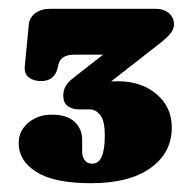

<svg xmlns="http://www.w3.org/2000/svg" viewBox="-20 -720 426 437"><path d="M204.5 -512.5 188 -525.5Q201 -530 214.8 -532.5Q228.5 -535 249.5 -535Q301.5 -535 336.2 -505.8Q371 -476.5 371 -430Q371 -372 322.5 -337.5Q274 -303 187.5 -303Q103.5 -303 63 -328.5Q22.5 -354 22.5 -394Q22.5 -422 44.2 -440.5Q66 -459 98 -459Q132 -459 149.5 -443Q167 -427 167 -401.5V-374Q167 -363.5 172.8 -355.5Q178.5 -347.5 190 -347.5Q204.5 -347.5 211.5 -363.5Q218.5 -379.5 218.5 -411Q218.5 -446 208 -458.5Q197.5 -471 184.5 -471H159.5Q144.5 -471 134.2 -478.5Q124 -486 124 -502.5Q124 -514 129.2 -523.5Q134.5 -533 145.5 -541.5L286 -651.5L292 -595.5H149Q118 -595.5 113 -573L111 -564Q107.5 -551.5 98.8 -543.5Q90 -535.5 73 -535.5Q56 -535.5 45.2 -544Q34.5 -552.5 36.5 -570L45.5 -663.5Q47 -680 60.2 -690Q73.5 -700 95.5 -700H333Q353 -700 364.5 -690Q376 -680 376 -664.5Q376 -653 366.5 -642Q357 -631 337 -616Z"/></svg>

Font: Fraunces SuperSoft
Style: Regular
Weight: 900
Version: Version 1.000;[b76b70a41]